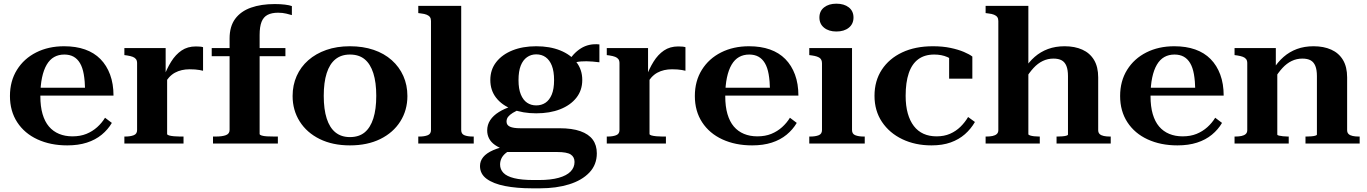

<svg xmlns="http://www.w3.org/2000/svg" viewBox="-20 -779 7417 1042"><path d="M199 -257Q199 -201 211 -160Q223 -119 245.5 -92.5Q268 -66 300.5 -52.5Q333 -39 373 -39Q416 -39 449 -52.5Q482 -66 507.5 -89Q533 -112 550 -140L587 -112Q566 -76 532 -48Q498 -20 451.5 -5Q405 10 345 10Q254 10 183.5 -22.5Q113 -55 73.5 -115.5Q34 -176 34 -258Q34 -339 72 -400Q110 -461 176.5 -494.5Q243 -528 328 -528Q392 -528 441.5 -510.5Q491 -493 525 -458.5Q559 -424 577.5 -374Q596 -324 596 -260H159V-303H468L442 -288Q441 -340 434.5 -376.5Q428 -413 414 -436.5Q400 -460 379 -471.5Q358 -483 329 -483Q298 -483 274 -469.5Q250 -456 233.5 -428Q217 -400 208 -357.5Q199 -315 199 -257Z M1082 -523V-395Q1074 -397 1063 -399Q1052 -401 1038.5 -402Q1025 -403 1009 -403Q987 -403 967 -398.5Q947 -394 929.5 -384.5Q912 -375 897 -358.5Q882 -342 869 -318L867 -357Q885 -406 909 -444.5Q933 -483 965.5 -505Q998 -527 1043 -527Q1056 -527 1066 -526Q1076 -525 1082 -523ZM655 0V-38H660Q687 -38 705.5 -45Q724 -52 724 -73V-436Q724 -450 718 -458Q712 -466 700.5 -470.5Q689 -475 670 -478L655 -480V-518H879V-364L887 -368V-52Q887 -47 897.5 -44Q908 -41 924 -39.5Q940 -38 956 -38H976V0Z M1129 -518H1529V-474H1129ZM1564 -746V-697Q1554 -700 1534 -705Q1514 -710 1489 -710Q1455 -710 1432.5 -698.5Q1410 -687 1399.5 -660.5Q1389 -634 1389 -589V-52Q1389 -47 1400 -43.5Q1411 -40 1429 -39Q1447 -38 1469 -38H1488V0H1136V-38H1151Q1186 -38 1206 -45.5Q1226 -53 1226 -74V-570Q1226 -636 1256.5 -677Q1287 -718 1342 -737.5Q1397 -757 1471 -757Q1501 -757 1526 -754Q1551 -751 1564 -746Z M2191 -258Q2191 -181 2152.5 -120Q2114 -59 2044 -24.5Q1974 10 1879 10Q1785 10 1715 -24.5Q1645 -59 1606.5 -120Q1568 -181 1568 -258Q1568 -317 1590 -366.5Q1612 -416 1653 -452Q1694 -488 1751 -508Q1808 -528 1879 -528Q1950 -528 2007.5 -508.5Q2065 -489 2106 -452.5Q2147 -416 2169 -366.5Q2191 -317 2191 -258ZM1737 -259Q1737 -186 1753 -136Q1769 -86 1800.5 -60.5Q1832 -35 1879 -35Q1928 -35 1959 -60.5Q1990 -86 2006 -136Q2022 -186 2022 -259Q2022 -332 2006 -382Q1990 -432 1959 -457.5Q1928 -483 1879 -483Q1832 -483 1800.5 -457.5Q1769 -432 1753 -382Q1737 -332 1737 -259Z M2483 -747V-73Q2483 -52 2500.5 -45Q2518 -38 2546 -38H2551V0H2250V-38H2256Q2283 -38 2301 -45Q2319 -52 2319 -73V-665Q2319 -678 2313.5 -686Q2308 -694 2296 -699Q2284 -704 2265 -706L2250 -708V-747Z M3233 -441Q3194 -446 3163 -446.5Q3132 -447 3108.5 -442Q3085 -437 3068 -422L3058 -438Q3074 -463 3092.5 -483Q3111 -503 3132.5 -516.5Q3154 -530 3179 -535.5Q3204 -541 3233 -538ZM2890 -164Q2817 -164 2760.5 -186Q2704 -208 2672.5 -248.5Q2641 -289 2641 -345Q2641 -401 2673 -442Q2705 -483 2761 -505.5Q2817 -528 2890 -528Q2964 -528 3020 -505.5Q3076 -483 3108 -442Q3140 -401 3140 -345Q3140 -289 3108 -248.5Q3076 -208 3020 -186Q2964 -164 2890 -164ZM2890 -207Q2919 -207 2940.5 -221.5Q2962 -236 2974.5 -266Q2987 -296 2987 -344Q2987 -392 2975 -422.5Q2963 -453 2941.5 -468.5Q2920 -484 2890 -484Q2862 -484 2840 -468.5Q2818 -453 2806 -422.5Q2794 -392 2794 -344Q2794 -297 2806.5 -266.5Q2819 -236 2840.5 -221.5Q2862 -207 2890 -207ZM2867 243Q2784 243 2720.5 230.5Q2657 218 2621 191.5Q2585 165 2585 122Q2585 95 2602.5 73.5Q2620 52 2656.5 36Q2693 20 2750 9L2767 29Q2740 39 2724 52.5Q2708 66 2701 81.5Q2694 97 2694 114Q2694 140 2712 159Q2730 178 2770.5 188Q2811 198 2876 198H2905Q2969 198 3012 186Q3055 174 3076.5 152Q3098 130 3098 100Q3098 73 3077.5 59.5Q3057 46 3004 46H2720V34Q2688 23 2666.5 8Q2645 -7 2634.5 -27Q2624 -47 2624 -71Q2624 -102 2640.5 -127Q2657 -152 2687.5 -171Q2718 -190 2760 -203L2804 -186Q2780 -177 2763 -166.5Q2746 -156 2737.5 -145Q2729 -134 2729 -119Q2729 -100 2747.5 -91.5Q2766 -83 2804 -83H3016Q3085 -83 3130 -67Q3175 -51 3197 -21Q3219 9 3219 53Q3219 115 3178.5 157.5Q3138 200 3068.5 221.5Q2999 243 2911 243Z M3700 -523V-395Q3692 -397 3681 -399Q3670 -401 3656.5 -402Q3643 -403 3627 -403Q3605 -403 3585 -398.5Q3565 -394 3547.5 -384.5Q3530 -375 3515 -358.5Q3500 -342 3487 -318L3485 -357Q3503 -406 3527 -444.5Q3551 -483 3583.5 -505Q3616 -527 3661 -527Q3674 -527 3684 -526Q3694 -525 3700 -523ZM3273 0V-38H3278Q3305 -38 3323.5 -45Q3342 -52 3342 -73V-436Q3342 -450 3336 -458Q3330 -466 3318.5 -470.5Q3307 -475 3288 -478L3273 -480V-518H3497V-364L3505 -368V-52Q3505 -47 3515.5 -44Q3526 -41 3542 -39.5Q3558 -38 3574 -38H3594V0Z M3916 -257Q3916 -201 3928 -160Q3940 -119 3962.5 -92.5Q3985 -66 4017.5 -52.5Q4050 -39 4090 -39Q4133 -39 4166 -52.5Q4199 -66 4224.5 -89Q4250 -112 4267 -140L4304 -112Q4283 -76 4249 -48Q4215 -20 4168.5 -5Q4122 10 4062 10Q3971 10 3900.5 -22.5Q3830 -55 3790.5 -115.5Q3751 -176 3751 -258Q3751 -339 3789 -400Q3827 -461 3893.5 -494.5Q3960 -528 4045 -528Q4109 -528 4158.5 -510.5Q4208 -493 4242 -458.5Q4276 -424 4294.5 -374Q4313 -324 4313 -260H3876V-303H4185L4159 -288Q4158 -340 4151.5 -376.5Q4145 -413 4131 -436.5Q4117 -460 4096 -471.5Q4075 -483 4046 -483Q4015 -483 3991 -469.5Q3967 -456 3950.5 -428Q3934 -400 3925 -357.5Q3916 -315 3916 -257Z M4519 -608Q4478 -608 4452.5 -628.5Q4427 -649 4427 -684Q4427 -719 4452.5 -739Q4478 -759 4519 -759Q4561 -759 4586.5 -739Q4612 -719 4612 -684Q4612 -649 4586.5 -628.5Q4561 -608 4519 -608ZM4604 -518V-73Q4604 -52 4622 -45Q4640 -38 4667 -38H4673V0H4372V-38H4378Q4405 -38 4423 -45Q4441 -52 4441 -73V-435Q4441 -456 4428 -465Q4415 -474 4387 -478L4372 -480V-518Z M5063 -39Q5104 -39 5136 -53Q5168 -67 5192.5 -91Q5217 -115 5234 -144L5271 -117Q5249 -79 5216.5 -50.5Q5184 -22 5139.5 -6Q5095 10 5035 10Q4947 10 4877 -23.5Q4807 -57 4766.5 -117.5Q4726 -178 4726 -259Q4726 -340 4765.5 -400.5Q4805 -461 4876 -494.5Q4947 -528 5043 -528Q5096 -528 5138.5 -519Q5181 -510 5211.5 -497Q5242 -484 5257 -472V-352H5131V-480Q5140 -479 5147.5 -475Q5155 -471 5160.5 -464Q5166 -457 5168 -449Q5170 -441 5167 -434Q5152 -456 5121 -469.5Q5090 -483 5050 -483Q4998 -483 4963.5 -457.5Q4929 -432 4912 -382Q4895 -332 4895 -259Q4895 -205 4906.5 -164Q4918 -123 4939.5 -95Q4961 -67 4992 -53Q5023 -39 5063 -39Z M5561 -747V-51Q5561 -47 5570 -44Q5579 -41 5592 -39.5Q5605 -38 5619 -38H5623V0H5329V-38H5334Q5352 -38 5366.5 -41Q5381 -44 5389.5 -51.5Q5398 -59 5398 -73V-665Q5398 -678 5392.5 -686Q5387 -694 5375 -699Q5363 -704 5344 -706L5329 -708V-747ZM6008 0H5714V-38H5719Q5731 -38 5744.5 -39Q5758 -40 5767 -42.5Q5776 -45 5776 -49V-366Q5776 -400 5767.5 -421Q5759 -442 5742 -451.5Q5725 -461 5697 -461Q5666 -461 5639 -448Q5612 -435 5589 -410Q5566 -385 5544 -349L5538 -402Q5563 -442 5595 -470Q5627 -498 5667.5 -513Q5708 -528 5758 -528Q5813 -528 5854 -509.5Q5895 -491 5917.5 -453.5Q5940 -416 5940 -359V-73Q5940 -59 5948 -51.5Q5956 -44 5970.5 -41Q5985 -38 6002 -38H6008Z M6224 -257Q6224 -201 6236 -160Q6248 -119 6270.5 -92.5Q6293 -66 6325.5 -52.5Q6358 -39 6398 -39Q6441 -39 6474 -52.5Q6507 -66 6532.5 -89Q6558 -112 6575 -140L6612 -112Q6591 -76 6557 -48Q6523 -20 6476.5 -5Q6430 10 6370 10Q6279 10 6208.5 -22.5Q6138 -55 6098.5 -115.5Q6059 -176 6059 -258Q6059 -339 6097 -400Q6135 -461 6201.5 -494.5Q6268 -528 6353 -528Q6417 -528 6466.5 -510.5Q6516 -493 6550 -458.5Q6584 -424 6602.5 -374Q6621 -324 6621 -260H6184V-303H6493L6467 -288Q6466 -340 6459.5 -376.5Q6453 -413 6439 -436.5Q6425 -460 6404 -471.5Q6383 -483 6354 -483Q6323 -483 6299 -469.5Q6275 -456 6258.5 -428Q6242 -400 6233 -357.5Q6224 -315 6224 -257Z M6680 0V-38H6685Q6703 -38 6717.5 -41Q6732 -44 6740.5 -51.5Q6749 -59 6749 -73V-436Q6749 -450 6743 -458Q6737 -466 6725.5 -470.5Q6714 -475 6695 -478L6680 -480V-518H6904V-408L6912 -405V-49Q6912 -45 6921 -43Q6930 -41 6943 -39.5Q6956 -38 6969 -38H6974V0ZM7359 0H7065V-38H7070Q7082 -38 7095.5 -39Q7109 -40 7118 -42.5Q7127 -45 7127 -49V-366Q7127 -400 7118.5 -421Q7110 -442 7093 -451.5Q7076 -461 7048 -461Q7017 -461 6990 -448Q6963 -435 6940 -410Q6917 -385 6895 -349L6889 -402Q6914 -442 6946 -470Q6978 -498 7018.5 -513Q7059 -528 7109 -528Q7164 -528 7205 -509.5Q7246 -491 7268.5 -453.5Q7291 -416 7291 -359V-73Q7291 -59 7299 -51.5Q7307 -44 7321.5 -41Q7336 -38 7353 -38H7359Z"/></svg>

Font: Roboto Serif 120pt Expanded SemiBold
Style: Regular
Weight: 600
Width: 7
Designer: Greg Gazdowicz
Foundry: Commercial Type
Version: Version 1.008